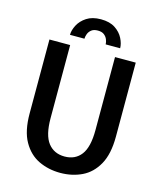

<svg xmlns="http://www.w3.org/2000/svg" viewBox="-129 -979 909 1083"><g transform="rotate(15 325.0 -438.0)"><path d="M326 11Q257.5 11 200.2 -16.2Q143 -43.5 108.2 -104.8Q73.5 -166 73.5 -268V-700H194.5V-273.5Q194.5 -174 229.5 -129.2Q264.5 -84.5 326 -84.5Q388 -84.5 422.2 -129.2Q456.5 -174 456.5 -273.5V-700H577.5V-268Q577.5 -166 543.2 -104.8Q509 -43.5 452 -16.2Q395 11 326 11ZM325.5 -885.5Q377 -885.5 409 -864.2Q441 -843 456.2 -812.5Q471.5 -782 471.5 -755.5H387Q387 -768 381.2 -783Q375.5 -798 362 -808.8Q348.5 -819.5 324.5 -819.5Q301 -819.5 287.5 -808.8Q274 -798 268.5 -783Q263 -768 263 -755.5H178.5Q178.5 -782 194.2 -812.5Q210 -843 242.5 -864.2Q275 -885.5 325.5 -885.5Z"/></g></svg>

Font: Trispace Medium
Style: Regular
Weight: 500
Designer: Tyler Finck
Foundry: Etcetera Type Company
Version: Version 1.210; ttfautohint (v1.8.3)